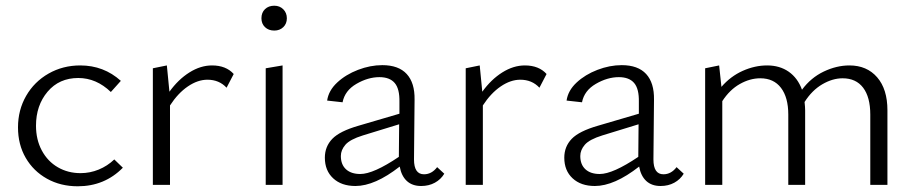

<svg xmlns="http://www.w3.org/2000/svg" viewBox="-20 -647 3206 672"><path d="M43 -201Q43 -262 71.5 -311.5Q100 -361 150 -389.5Q200 -418 261 -418Q343 -418 403 -364L368 -325Q317 -374 254 -374Q187 -374 146.5 -326Q106 -278 106 -207Q106 -158 126.5 -120Q147 -82 182.5 -61.5Q218 -41 262 -41Q295 -41 325.5 -53.5Q356 -66 380 -89L410 -60Q346 5 252 5Q192 5 144.5 -21.5Q97 -48 70 -94.5Q43 -141 43 -201Z M798 -388 773 -340Q747 -368 706 -368Q672 -368 637.5 -344.5Q603 -321 575 -278V0H515V-408L564 -418L573 -326Q604 -369 643 -393.5Q682 -418 722 -418Q771 -418 798 -388Z M895 -583Q895 -603 907.5 -615Q920 -627 940 -627Q959 -627 971.5 -614.5Q984 -602 984 -583Q984 -564 971.5 -552Q959 -540 940 -540Q920 -540 907.5 -552Q895 -564 895 -583ZM910 -408 969 -418V0H910Z M1535 -39Q1523 -19 1502 -7.5Q1481 4 1454 4Q1423 4 1404 -13.5Q1385 -31 1379 -64Q1292 4 1224 4Q1175 4 1146 -23Q1117 -50 1117 -95Q1117 -134 1143 -161Q1169 -188 1235 -207L1378 -249V-290Q1379 -336 1361.5 -356.5Q1344 -377 1308 -377Q1268 -377 1227.5 -353.5Q1187 -330 1179 -289L1125 -295Q1130 -330 1160 -358Q1190 -386 1233 -402.5Q1276 -419 1318 -419Q1375 -419 1403.5 -388Q1432 -357 1431 -298L1429 -89Q1429 -37 1464 -37Q1491 -37 1510 -62ZM1241 -38Q1287 -38 1376 -98L1377 -212L1250 -173Q1205 -159 1189 -140.5Q1173 -122 1173 -101Q1173 -71 1191 -54.5Q1209 -38 1241 -38Z M1893 -388 1868 -340Q1842 -368 1801 -368Q1767 -368 1732.5 -344.5Q1698 -321 1670 -278V0H1610V-408L1659 -418L1668 -326Q1699 -369 1738 -393.5Q1777 -418 1817 -418Q1866 -418 1893 -388Z M2373 -39Q2361 -19 2340 -7.5Q2319 4 2292 4Q2261 4 2242 -13.5Q2223 -31 2217 -64Q2130 4 2062 4Q2013 4 1984 -23Q1955 -50 1955 -95Q1955 -134 1981 -161Q2007 -188 2073 -207L2216 -249V-290Q2217 -336 2199.5 -356.5Q2182 -377 2146 -377Q2106 -377 2065.5 -353.5Q2025 -330 2017 -289L1963 -295Q1968 -330 1998 -358Q2028 -386 2071 -402.5Q2114 -419 2156 -419Q2213 -419 2241.5 -388Q2270 -357 2269 -298L2267 -89Q2267 -37 2302 -37Q2329 -37 2348 -62ZM2079 -38Q2125 -38 2214 -98L2215 -212L2088 -173Q2043 -159 2027 -140.5Q2011 -122 2011 -101Q2011 -71 2029 -54.5Q2047 -38 2079 -38Z M3086 -261V0H3026V-246Q3026 -307 3001 -340Q2976 -373 2929 -373Q2894 -373 2858 -352Q2822 -331 2796 -290Q2798 -272 2798 -261V0H2739V-246Q2739 -306 2713.5 -339.5Q2688 -373 2641 -373Q2605 -373 2569.5 -353Q2534 -333 2508 -293V0H2448V-408L2497 -418L2505 -343Q2537 -380 2579.5 -399Q2622 -418 2665 -418Q2709 -418 2740.5 -396Q2772 -374 2787 -333Q2818 -375 2863 -396.5Q2908 -418 2953 -418Q3014 -418 3050 -376.5Q3086 -335 3086 -261Z"/></svg>

Font: Isabella Sans
Style: Regular
Weight: 400
Designer: Original fonts by Christian Thalmann (Catharsis Fonts), Modifications by Cristiano Sobral
Version: Version 0.002;July 12, 2020;FontCreator 13.0.0.2655 64-bit; 